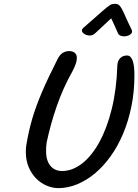

<svg xmlns="http://www.w3.org/2000/svg" viewBox="-20 -972 724 1005"><path d="M280.8 -661.6Q293.5 -687 309.3 -695.8Q325.2 -704.6 340.3 -704.6Q348.6 -704.6 356.2 -702.9Q363.8 -701.2 369.6 -697Q375.5 -692.9 378.9 -685.8Q382.3 -678.7 382.3 -668.5Q382.3 -655.8 377 -639.2Q371.6 -622.6 359.4 -599.1Q310.5 -512.7 277.3 -417Q244.1 -321.3 224.1 -225.6Q222.2 -213.4 221.7 -202.1Q221.2 -190.9 221.2 -180.7Q221.2 -151.9 228.5 -131.8Q235.8 -111.8 247.8 -99.6Q259.8 -87.4 274.4 -82Q289.1 -76.7 303.7 -76.7Q358.9 -76.7 409.7 -116.2Q460.4 -155.8 500.2 -228.3Q540 -300.8 565.2 -402.6Q590.3 -504.4 594.2 -629.4Q594.7 -642.6 599.1 -652.6Q603.5 -662.6 610.4 -668.9Q617.2 -675.3 626.2 -678.5Q635.3 -681.6 644.5 -681.6Q656.2 -681.6 663.8 -673.1Q671.4 -664.6 675.8 -650.4Q680.2 -636.2 681.9 -617.4Q683.6 -598.6 683.6 -578.1Q683.6 -491.7 667.7 -414.3Q651.9 -336.9 624 -271.2Q596.2 -205.6 558.3 -153.1Q520.5 -100.6 476.1 -63.7Q431.6 -26.9 383.1 -7.1Q334.5 12.7 285.6 12.7Q255.4 12.7 224.9 0Q194.3 -12.7 169.9 -37.1Q145.5 -61.5 130.4 -96.7Q115.2 -131.8 115.2 -176.8Q115.2 -185.1 115.7 -194.1Q116.2 -203.1 117.7 -212.4Q124 -250 131.6 -283.9Q139.2 -317.9 148.9 -350.8Q158.7 -383.8 170.9 -417.5Q183.1 -451.2 199 -488.5Q214.8 -525.9 235.1 -568.4Q255.4 -610.8 280.8 -661.6ZM415 -825.2Q448.2 -854 471.7 -874.8Q495.1 -895.5 511.2 -909.7Q527.3 -923.8 537.6 -932.1Q547.9 -940.4 555.2 -945.1Q562.5 -949.7 568.4 -950.9Q574.2 -952.1 581.1 -952.1Q594.2 -952.1 602.3 -945.8Q610.4 -939.5 618.7 -923.8Q627 -908.2 638.4 -881.8Q649.9 -855.5 669.9 -814.9Q671.4 -811 671.4 -807.6Q671.4 -801.8 667.7 -797.1Q664.1 -792.5 658.2 -789.1Q652.3 -785.6 645 -783.7Q637.7 -781.7 630.4 -781.7Q619.6 -781.7 610.6 -785.4Q601.6 -789.1 597.7 -797.4Q594.2 -805.2 588.4 -818.6Q582.5 -832 576.7 -844.7Q569.8 -859.9 562 -876Q544.4 -859.9 528.3 -844.7Q514.6 -832 500.5 -818.6Q486.3 -805.2 477.5 -797.4Q464.8 -786.1 450.7 -786.1Q442.4 -786.1 434.8 -788.3Q427.2 -790.5 421.4 -794.2Q415.5 -797.9 412.1 -802.7Q408.7 -807.6 408.7 -812.5Q408.7 -819.3 415 -825.2Z"/></svg>

Font: Damion
Style: Regular
Weight: 400
Foundry: vernon adams
Version: Version 1.000